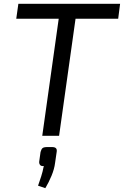

<svg xmlns="http://www.w3.org/2000/svg" viewBox="-20 -710 648 1004"><path d="M386 -690 289 0H201L298 -690ZM608 -690 598 -612H65L76 -690ZM252 59Q267 59 273 65.5Q279 72 276 87L268 142Q264 174 249.5 209Q235 244 217 274L179 261Q188 235 195.5 212Q203 189 209 158Q196 160 190 153Q184 146 185 135L192 85Q196 70 202.5 64.5Q209 59 228 59Z"/></svg>

Font: Exo 2
Style: Italic
Weight: 400
Italic angle: -8°
Designer: Natanael Gama
Foundry: Natanael Gama
Version: Version 2.010